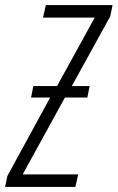

<svg xmlns="http://www.w3.org/2000/svg" viewBox="-61 -734 462 754"><path d="M-41 0 -32 -43 136 -351H61L70 -396H163L311 -665H108L119 -714H381L372 -670L221 -396H291L282 -351H194L28 -49H246L235 0Z"/></svg>

Font: Noto Sans ExtraCondensed Light
Style: Italic
Weight: 300
Width: 2
Italic angle: -12°
Designer: Monotype Design Team
Foundry: Monotype Imaging Inc.
Version: Version 2.013; ttfautohint (v1.8.4.7-5d5b)